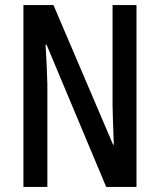

<svg xmlns="http://www.w3.org/2000/svg" viewBox="-20 -734 627 754"><path d="M516 0V-714H422V-321C423 -279 424 -235 427 -166H424L190 -714H72V0H166V-402C165 -445 163 -492 159 -558H163L397 0Z"/></svg>

Font: Noto Sans Sinhala UI ExtraCondensed Medium
Style: Regular
Weight: 500
Width: 2
Designer: Jelle Bosma - Monotype Design Team
Foundry: Monotype Imaging Inc.
Version: Version 2.006